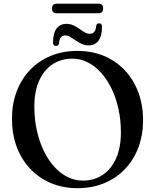

<svg xmlns="http://www.w3.org/2000/svg" viewBox="-20 -988 829 1026"><path d="M393 -716Q472 -716 536.5 -688.8Q601 -661.5 647.5 -611.8Q694 -562 719.2 -494.5Q744.5 -427 744.5 -346Q744.5 -266.5 719.5 -200Q694.5 -133.5 648 -84.8Q601.5 -36 537 -9.2Q472.5 17.5 394 17.5Q315.5 17.5 251.5 -9.8Q187.5 -37 140.8 -86.8Q94 -136.5 69 -204.2Q44 -272 44 -353.5Q44 -433 69 -499.2Q94 -565.5 140.2 -614Q186.5 -662.5 250.8 -689.2Q315 -716 393 -716ZM626 -280Q626 -346.5 613 -406Q600 -465.5 576.2 -514.5Q552.5 -563.5 520 -599.5Q487.5 -635.5 448.5 -655Q409.5 -674.5 366 -674.5Q306 -674.5 260.2 -644Q214.5 -613.5 189 -556.2Q163.5 -499 163.5 -419Q163.5 -352 176.5 -292.5Q189.5 -233 213 -183.8Q236.5 -134.5 269 -98.2Q301.5 -62 340.2 -42.5Q379 -23 422.5 -23Q483.5 -23 529.2 -53.8Q575 -84.5 600.5 -142Q626 -199.5 626 -280ZM454 -745.5Q433.5 -745.5 416.2 -753.5Q399 -761.5 384.2 -772Q369.5 -782.5 356 -790.5Q342.5 -798.5 328.5 -798.5Q298.5 -798.5 295 -755.5Q292.5 -742.5 279 -742.5Q263.5 -742.5 263.5 -762Q263.5 -811 282.5 -835.8Q301.5 -860.5 334.5 -860.5Q355.5 -860.5 372.5 -852.5Q389.5 -844.5 404 -834Q418.5 -823.5 432.2 -815.5Q446 -807.5 460.5 -807.5Q491 -807.5 494 -850Q496.5 -863.5 510 -863.5Q525 -863.5 525 -844Q525 -795 506 -770.2Q487 -745.5 454 -745.5ZM258 -942.5Q258 -956 264.5 -962.2Q271 -968.5 282.5 -968.5H506.5Q518.5 -968.5 524.8 -962.2Q531 -956 531 -943Q531 -930 524.8 -923.5Q518.5 -917 506.5 -917H282.5Q271 -917 264.5 -923.2Q258 -929.5 258 -942.5Z"/></svg>

Font: Fraunces 28pt
Style: Regular
Weight: 400
Version: Version 1.000;[b76b70a41]